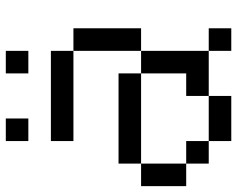

<svg xmlns="http://www.w3.org/2000/svg" viewBox="-97 -712 809 655"><g transform="rotate(-90 307.5 -384.5)"><path d="M153.8 -692.3V-769.2H230.8V-692.3ZM384.6 -692.3V-769.2H461.5V-692.3ZM153.8 0V-76.9H307.7V0ZM461.5 0V-76.9H538.5V0ZM76.9 -76.9V-153.8H153.8V-76.9ZM0 -153.8V-307.7H76.9V-153.8ZM307.7 -76.9V-153.8H384.6V-307.7H461.5V-76.9ZM76.9 -307.7V-384.6H384.6V-307.7ZM461.5 -307.7V-538.5H538.5V-307.7ZM153.8 -538.5V-615.4H461.5V-538.5Z"/></g></svg>

Font: Mintsoda - Lime Green 13x16
Style: Regular
Weight: 400
Designer: Mintsoda-15
Version: Version 1.0